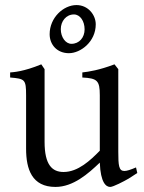

<svg xmlns="http://www.w3.org/2000/svg" viewBox="-20 -723 569 758"><path d="M305 -437V-417C364 -414 374 -405 374 -347V-128C337 -90 288 -44 231 -44C186 -44 156 -72 156 -163V-450L143 -469C73 -440 32 -438 20 -437V-417C78 -412 83 -410 83 -347V-136C83 -55 106 15 199 15C269 15 328 -37 374 -81C377 -1 399 15 415 15C427 15 469 -7 488 -18L522 -40L517 -62C496 -53 481 -48 471 -48C449 -48 447 -70 447 -124V-450L432 -469C371 -446 331 -440 305 -437ZM262 -550C239 -550 220 -576 220 -608C220 -639 241 -666 272 -666C296 -666 314 -640 314 -607C314 -575 293 -550 262 -550ZM282 -703C230 -703 176 -653 176 -588C176 -547 205 -513 252 -513C298 -513 358 -558 358 -627C358 -664 328 -703 282 -703Z"/></svg>

Font: Temporarium
Style: Regular
Weight: 400
Version: Version 1.1